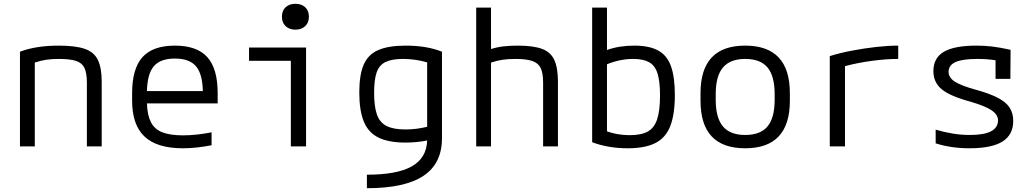

<svg xmlns="http://www.w3.org/2000/svg" viewBox="-20 -770 5440 1010"><path d="M85 -498Q169 -530 290 -530Q377 -530 426 -513Q475 -496 495 -454.5Q515 -413 515 -340V0H437V-336Q437 -385 424.5 -412Q412 -439 380 -449.5Q348 -460 290 -460Q254 -460 225.5 -456Q197 -452 163 -441V0H85Z M942 10Q806 10 740.5 -51.5Q675 -113 675 -240V-280Q675 -409 729.5 -469.5Q784 -530 900 -530Q1016 -530 1070.5 -469.5Q1125 -409 1125 -280V-226H753Q755 -164 774 -127Q793 -90 834 -74Q875 -58 943 -58Q1012 -58 1093 -74V-6Q1058 1 1019 5.5Q980 10 942 10ZM753 -291H1047Q1045 -382 1010.5 -422Q976 -462 900 -462Q824 -462 789.5 -422Q755 -382 753 -291Z M1510 0V-450H1290V-520H1590V0ZM1534 -614Q1502 -614 1482.5 -632.5Q1463 -651 1463 -682Q1463 -714 1482.5 -732Q1502 -750 1534 -750Q1566 -750 1585.5 -732Q1605 -714 1605 -682Q1605 -651 1585.5 -632.5Q1566 -614 1534 -614Z M1910 149Q2069 149 2146.5 105Q2224 61 2227 -31Q2202 -26 2173.5 -23Q2145 -20 2113 -20Q2025 -20 1971.5 -46Q1918 -72 1894 -130Q1870 -188 1870 -284Q1870 -376 1893 -429.5Q1916 -483 1969.5 -506.5Q2023 -530 2114 -530Q2226 -530 2305 -498V-43Q2305 90 2207.5 155Q2110 220 1910 220ZM2227 -103V-442Q2164 -460 2100 -460Q2042 -460 2008.5 -444Q1975 -428 1961.5 -389.5Q1948 -351 1948 -282Q1948 -209 1963 -167Q1978 -125 2014 -107Q2050 -89 2112 -89Q2142 -89 2169.5 -92.5Q2197 -96 2227 -103Z M2837 -336Q2837 -385 2824.5 -411.5Q2812 -438 2780.5 -449Q2749 -460 2692 -460Q2655 -460 2626 -456Q2597 -452 2563 -441V0H2485V-730H2563V-512Q2594 -522 2628 -526Q2662 -530 2704 -530Q2785 -530 2831 -513Q2877 -496 2896 -454.5Q2915 -413 2915 -340V0H2837Z M3283 10Q3227 10 3178.5 1Q3130 -8 3095 -22V-730H3173V-507Q3236 -530 3317 -530Q3395 -530 3442 -504.5Q3489 -479 3509.5 -422Q3530 -365 3530 -270Q3530 -169 3506 -107Q3482 -45 3427.5 -17.5Q3373 10 3283 10ZM3173 -432V-79Q3198 -70 3228 -64.5Q3258 -59 3292 -59Q3353 -59 3387.5 -78Q3422 -97 3437 -143Q3452 -189 3452 -268Q3452 -341 3439 -383Q3426 -425 3395 -442.5Q3364 -460 3311 -460Q3243 -460 3173 -432Z M3900 10Q3665 10 3665 -240V-280Q3665 -530 3900 -530Q4135 -530 4135 -280V-240Q4135 10 3900 10ZM3900 -60Q3980 -60 4017.5 -105Q4055 -150 4055 -245V-275Q4055 -370 4017.5 -415Q3980 -460 3900 -460Q3821 -460 3783 -415Q3745 -370 3745 -275V-245Q3745 -150 3783 -105Q3821 -60 3900 -60Z M4345 -475Q4400 -492 4463.5 -504Q4527 -516 4589.5 -523Q4652 -530 4705 -530V-460Q4639 -460 4563.5 -449.5Q4488 -439 4425 -422V0H4345Z M5079 10Q4983 10 4902 -16V-88Q4946 -75 4991 -67.5Q5036 -60 5082 -60Q5230 -60 5230 -137Q5230 -166 5198 -188.5Q5166 -211 5089 -234Q4980 -263 4935 -299.5Q4890 -336 4890 -396Q4890 -465 4945 -497.5Q5000 -530 5117 -530Q5158 -530 5197.5 -525.5Q5237 -521 5296 -508L5295 -355H5217V-453Q5191 -457 5168.5 -458.5Q5146 -460 5121 -460Q5043 -460 5006.5 -443.5Q4970 -427 4970 -392Q4970 -362 5002 -341Q5034 -320 5113 -298Q5186 -278 5229 -255.5Q5272 -233 5291 -204Q5310 -175 5310 -134Q5310 -61 5253.5 -25.5Q5197 10 5079 10Z"/></svg>

Font: M PLUS Code Latin 60
Style: Regular
Weight: 400
Width: 7
Monospace: yes
Designer: Coji Morishita
Foundry: UNDERFOREST DESIGN
Version: Version 1.005; ttfautohint (v1.8.3)